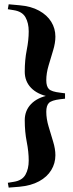

<svg xmlns="http://www.w3.org/2000/svg" viewBox="-20 -760 340 896"><path d="M283.5 -324.5V-299.5L261 -297Q220.5 -292 208.2 -279.5Q196 -267 196 -238.5Q196 -205.5 206.8 -169.5Q217.5 -133.5 228 -99Q238.5 -64.5 238.5 -35.5Q238.5 2 219.2 33.8Q200 65.5 162.5 86Q125 106.5 70.5 111.5L20.5 115.5L16.5 93L44 88.5Q83.5 82.5 98.8 55.2Q114 28 114 -10.5Q114 -51.5 104.8 -98Q95.5 -144.5 95.5 -199Q95.5 -244 125 -274.5Q154.5 -305 208 -315.5V-309Q154.5 -319.5 125 -350Q95.5 -380.5 95.5 -425.5Q95.5 -480.5 104.8 -526.8Q114 -573 114 -614Q114 -652.5 98.8 -679.5Q83.5 -706.5 44 -712.5L16.5 -717L20.5 -740L70.5 -735.5Q125 -731 162.5 -710.2Q200 -689.5 219.2 -658.2Q238.5 -627 238.5 -589Q238.5 -560 228 -525.2Q217.5 -490.5 206.8 -454.5Q196 -418.5 196 -385.5Q196 -357 208.2 -344.5Q220.5 -332 261 -327.5Z"/></svg>

Font: Newsreader 60pt ExtraBold
Style: Regular
Weight: 800
Designer: Hugues Gentile
Foundry: Production Type
Version: Version 1.003